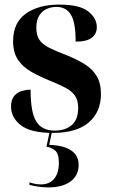

<svg xmlns="http://www.w3.org/2000/svg" viewBox="-20 -568 493 835"><path d="M210 10Q113 10 70.5 -23.5Q28 -57 28 -104Q28 -135 42 -151Q56 -167 75.5 -172.5Q95 -178 113 -178Q113 -80 137.5 -40Q162 0 218 0Q264 0 292 -24Q320 -48 320 -99Q320 -132 306 -152Q292 -172 264.5 -186.5Q237 -201 195 -218Q150 -236 114 -257Q78 -278 57.5 -309Q37 -340 37 -389Q37 -469 92 -508.5Q147 -548 238 -548Q326 -548 363.5 -518.5Q401 -489 401 -450Q401 -421 379.5 -404Q358 -387 309 -387Q309 -470 288.5 -504Q268 -538 225 -538Q204 -538 184 -529.5Q164 -521 151 -501Q138 -481 138 -447Q138 -414 151.5 -394.5Q165 -375 194.5 -360Q224 -345 272 -327Q316 -309 349 -288.5Q382 -268 400.5 -237Q419 -206 419 -159Q419 -81 366 -35.5Q313 10 210 10ZM189 247Q173 247 149 244Q125 241 108 236V225Q135 234 157 234Q196 234 216 209Q236 184 236 140Q236 99 218.5 85.5Q201 72 182 70L197 0H207L194 62Q256 64 289 86Q322 108 322 149Q322 195 287 221Q252 247 189 247Z"/></svg>

Font: Noto Serif Display SemiCondensed
Style: Bold
Weight: 700
Width: 4
Designer: Monotype Design Team
Foundry: Monotype Imaging Inc.
Version: Version 2.009